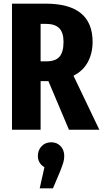

<svg xmlns="http://www.w3.org/2000/svg" viewBox="-20 -713 566 1055"><path d="M383.8 -296.9 525.9 0H358.9L246.1 -267.1H241.2H203.1V0H45.9V-692.9H231Q488.8 -692.9 488.8 -482.9Q488.8 -421.4 463.1 -372.8Q437.5 -324.2 383.8 -296.9ZM203.1 -376H234.9Q285.2 -376 307.1 -401.6Q329.1 -427.2 329.1 -482.9Q329.1 -534.2 305.4 -558.1Q281.7 -582 230 -582H203.1ZM261.2 68.8Q293 68.8 313 90.1Q333 111.3 333 144Q333 161.6 328.4 178Q323.7 194.3 311 227.1L271 321.8H198.2L224.1 206.1Q188 183.6 188 144Q188 112.3 208.5 90.6Q229 68.8 261.2 68.8Z"/></svg>

Font: Fira Sans Compressed
Style: Bold
Weight: 700
Width: 1
Designer: Carrois Corporate & Edenspiekermann AG
Foundry: Carrois Corporate GbR & Edenspiekermann AG
Version: Version 4.203;PS 004.203;hotconv 1.0.88;makeotf.lib2.5.64775